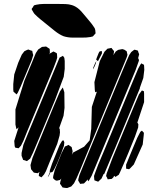

<svg xmlns="http://www.w3.org/2000/svg" viewBox="-20 -940 786 970"><path d="M251 -598 118 -278 98 -228 86 -204 74 -191 62 -193 56 -195 54 -203 52 -228 74 -297 64 -287 62 -292 58 -311V-387L103 -532L141 -623L161 -672L173 -690L185 -698L192 -703L203 -704L213 -705L222 -699L231 -693L232 -674L228 -664L231 -669L250 -680L260 -675L267 -671L268 -665L269 -649L265 -635ZM620 -681 624 -663 620 -650 607 -618 574 -539 436 -205 384 -79 367 -40 354 -14 340 2 327 7 319 10 308 9 296 7 290 -2 283 -12 285 -23 290 -39 289 -37 283 -31 267 -27 258 -30 248 -40 249 -51 257 -82 291 -166 303 -190 308 -200 316 -203 326 -208 333 -203 342 -197 343 -192 347 -176 345 -166 343 -158 349 -169 405 -199 433 -231 441 -289 444 -400 469 -476 470 -477 461 -474 459 -485 457 -525 484 -631 508 -679 523 -694 534 -696 543 -698 550 -689 556 -682 555 -671 552 -661 565 -680 577 -688 598 -692 608 -689ZM140 -636 85 -504 70 -472 64 -463 56 -470 48 -477 47 -488V-515L52 -564L72 -623L90 -664L103 -681L115 -687L123 -690L133 -686L143 -683L145 -672L148 -662ZM665 -586 485 -153 443 -52 430 -29 425 -24 423 -32 424 -36 422 -32 410 -19 404 -13 393 -12 385 -11 381 -18 375 -28 376 -36 381 -55 430 -175 592 -566 618 -628 633 -662 643 -677 652 -684 659 -689 668 -687 677 -684 679 -676 683 -666 681 -658 677 -643 680 -645 682 -634ZM475 -631 466 -638 468 -646 478 -671 482 -679 490 -682 495 -681V-670ZM307 -592 302 -552 258 -435 171 -226 147 -169 132 -138H131V-137L129 -136L116 -126L105 -130L97 -132L94 -140L89 -153V-167L98 -208L120 -262L248 -570L278 -642L281 -649L298 -658L305 -648L307 -632ZM459 -607 453 -595 450 -590 451 -598 461 -622 467 -632 464 -620ZM683 -485 563 -195 523 -100 507 -62 503 -60 493 -38 476 -22 465 -26 457 -29 456 -37 455 -51 461 -68 476 -108 504 -174 644 -512 678 -593 689 -613 694 -620 699 -617 707 -613 708 -608 709 -587 704 -546 686 -495H687ZM269 -213 233 -127 212 -75 203 -59 195 -50 189 -44 184 -47 176 -51 177 -63 180 -72 171 -65 162 -66 151 -68 146 -74 137 -85 134 -106 144 -142 170 -206 254 -410 283 -478 297 -498 299 -493 305 -474 306 -395 301 -355 278 -290 282 -291V-285L283 -271L281 -255ZM662 -250 627 -164 604 -110 586 -69 580 -57 563 -46 557 -52 552 -43 544 -36 533 -35 524 -34 521 -42 516 -51 519 -64 548 -141 655 -399 682 -463 697 -483 707 -479 708 -467V-424L674 -321L679 -312L678 -296ZM701 -210 656 -109 638 -90 632 -85 617 -88V-94V-108L622 -120L635 -152L673 -243L689 -274L697 -280L707 -269L706 -256ZM289 -165 269 -116 254 -85 245 -71 237 -69 235 -70 227 -52 221 -44 224 -51 232 -71H231L232 -80L243 -113L281 -207L294 -229L301 -231L305 -221L303 -203ZM212 -820Q198 -831 183.5 -843Q169 -855 156 -868Q152 -872 149.5 -876.5Q147 -881 144 -886Q143 -887 141.5 -890Q140 -893 140 -894Q140 -896 142.5 -899Q145 -902 146 -903Q147 -905 148.5 -908Q150 -911 152 -913Q154 -914 157.5 -914.5Q161 -915 163 -916Q172 -918 181.5 -919Q191 -920 200 -920Q220 -920 239 -920Q258 -920 278 -920Q294 -920 311 -919.5Q328 -919 344 -914Q363 -908 380 -893Q391 -883 400 -871.5Q409 -860 419 -849Q427 -839 436 -828.5Q445 -818 452 -807Q454 -804 456.5 -800.5Q459 -797 460 -793Q461 -790 461.5 -786.5Q462 -783 462 -780Q462 -778 462.5 -775.5Q463 -773 463 -772Q462 -770 459.5 -767.5Q457 -765 455 -763Q454 -762 452.5 -759.5Q451 -757 449 -756Q447 -755 443 -754.5Q439 -754 437 -753Q426 -751 415.5 -750.5Q405 -750 394 -750Q372 -750 347.5 -750Q323 -750 301 -757Q279 -766 256.5 -784Q234 -802 212 -820Z"/></svg>

Font: Rubik Marker Hatch
Style: Regular
Weight: 400
Designer: Hubert and Fischer, NaN
Foundry: Hubert & Fischer, NaN
Version: Version 2.200